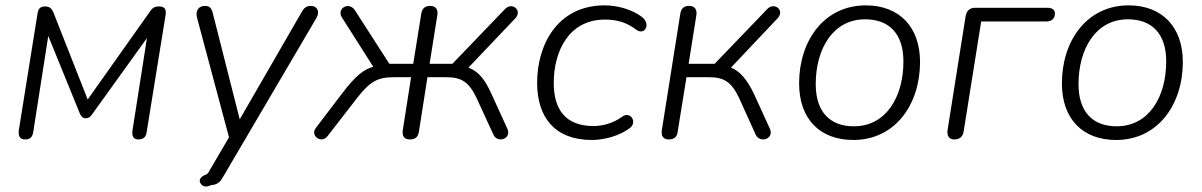

<svg xmlns="http://www.w3.org/2000/svg" viewBox="-20 -514 4483 716"><path d="M74 6C90 6 101 -1 104 -22L160 -380L278 -90C283 -79 289 -73 300 -73C311 -73 317 -78 323 -87L528 -372L474 -27C471 -6 478 6 496 6C513 6 525 -2 527 -22L598 -461C600 -482 592 -490 573 -490C554 -490 547 -482 540 -472L307 -143L179 -468C173 -481 166 -490 148 -490C127 -490 122 -477 120 -464L50 -27C48 -6 54 6 74 6Z M732 175C741 184 752 183 769 176C793 175 804 160 809 150L814 142L1160 -447C1174 -471 1163 -492 1139 -492C1123 -492 1114 -485 1105 -469L874 -69L774 -463C769 -484 762 -492 744 -492C720 -492 708 -473 715 -447L834 -2L762 121L758 128C756 132 750 138 743 139C724 148 719 162 732 175Z M1509 6C1528 6 1539 -3 1542 -22L1574 -226H1645C1699 -226 1728 -210 1757 -149L1820 -12C1835 22 1889 4 1872 -34L1814 -161C1790 -215 1766 -247 1727 -262L1902 -446C1929 -476 1889 -508 1863 -480L1667 -276H1582L1611 -458C1614 -479 1605 -492 1584 -492C1566 -492 1554 -483 1551 -463L1521 -276H1432L1304 -475C1282 -510 1234 -483 1255 -449L1372 -265C1336 -255 1306 -232 1253 -162L1158 -37C1135 -8 1179 24 1202 -7L1312 -149C1359 -209 1387 -226 1448 -226H1513L1482 -28C1479 -6 1488 6 1509 6Z M2187 8C2235 8 2291 -8 2328 -36C2358 -57 2332 -100 2302 -80C2267 -54 2227 -44 2193 -44C2088 -44 2045 -107 2045 -205C2045 -321 2100 -441 2236 -441C2281 -441 2318 -430 2353 -403C2385 -380 2410 -426 2371 -453C2338 -477 2286 -494 2235 -494C2058 -494 1983 -346 1983 -205C1983 -78 2048 8 2187 8Z M2474 6C2493 6 2505 -3 2507 -22L2540 -226H2625C2678 -226 2707 -210 2736 -149L2798 -12C2814 22 2868 4 2851 -34L2793 -161C2766 -219 2738 -249 2706 -262L2880 -446C2908 -476 2867 -508 2841 -480L2645 -276H2548L2577 -458C2580 -479 2570 -492 2550 -492C2531 -492 2520 -483 2517 -463L2448 -28C2445 -6 2454 6 2474 6Z M3162 8C3318 8 3411 -124 3411 -283C3411 -414 3333 -494 3209 -494C3053 -494 2960 -362 2960 -203C2960 -71 3037 8 3162 8ZM3164 -43C3075 -43 3022 -97 3022 -200C3022 -333 3087 -442 3206 -442C3296 -442 3349 -388 3349 -285C3349 -152 3284 -43 3164 -43Z M3538 6C3559 6 3571 -4 3574 -26L3639 -434H3883C3902 -434 3914 -445 3914 -464C3914 -477 3904 -485 3886 -485H3617C3597 -485 3585 -475 3581 -454L3514 -31C3510 -7 3520 6 3538 6Z M4142 8C4298 8 4391 -124 4391 -283C4391 -414 4313 -494 4189 -494C4033 -494 3940 -362 3940 -203C3940 -71 4017 8 4142 8ZM4144 -43C4055 -43 4002 -97 4002 -200C4002 -333 4067 -442 4186 -442C4276 -442 4329 -388 4329 -285C4329 -152 4264 -43 4144 -43Z"/></svg>

Font: SN Pro Light
Style: Italic
Weight: 300
Italic angle: -8.99998°
Designer: Tobias Whetton
Foundry: Supernotes
Version: Version 1.001;Glyphs 3.2 (3249)